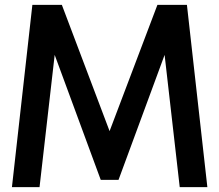

<svg xmlns="http://www.w3.org/2000/svg" viewBox="-20 -770 902 790"><path d="M113.2 -750H234.5L430.9 -230.5L627.7 -750H749.1L833.2 0H719.5L657.3 -544.1L467.7 -30H394.5L205 -544.1L142.7 0H29.1Z"/></svg>

Font: Spartan MB SemBd
Style: Regular
Weight: 600
Designer: Matt Bailey, Mirko Velimirovic
Foundry: Matt Bailey
Version: Version 1.005